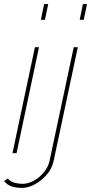

<svg xmlns="http://www.w3.org/2000/svg" viewBox="-44 -750 446 940"><path d="M127 -519H147L37 0H17ZM172 -730H192L176 -653H156ZM64 170Q36 170 13 162.5Q-10 155 -24 136L-6 124Q8 140 28 145Q48 150 67 150Q93 150 121 135Q149 120 170.5 94Q192 68 199 36L317 -519H337L219 36Q211 75 185 105Q159 135 126.5 152.5Q94 170 64 170ZM362 -730H382L366 -653H346Z"/></svg>

Font: Raleway Thin
Style: Italic
Weight: 100
Italic angle: -12°
Designer: Matt McInerney, Pablo Impallari, Rodrigo Fuenzalida
Foundry: Matt McInerney, Pablo Impallari, Rodrigo Fuenzalida
Version: Version 4.026